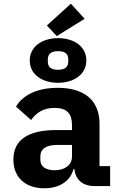

<svg xmlns="http://www.w3.org/2000/svg" viewBox="-20 -1000 640 1032"><path d="M572 0V-107H515V-333C515 -463 431 -528 290 -528C175 -528 100 -485 66 -427L147 -355C175 -393 211 -420 273 -420C341 -420 367 -388 367 -327V-301H284C133 -301 52 -250 52 -142C52 -45 118 12 218 12C297 12 357 -24 375 -91H380C386 -33 426 0 487 0ZM274 -85C227 -85 197 -104 197 -140V-160C197 -200 229 -221 288 -221H367V-159C367 -111 326 -85 274 -85ZM435 -899 361 -980 232 -863 285 -806ZM292 -555C377 -555 444 -600 444 -675C444 -751 377 -795 292 -795C207 -795 140 -750 140 -675C140 -599 207 -555 292 -555ZM292 -625C256 -625 237 -638 237 -670V-680C237 -711 256 -725 292 -725C328 -725 347 -712 347 -680V-670C347 -639 328 -625 292 -625Z"/></svg>

Font: IBM Plex Mono
Style: Bold
Weight: 700
Monospace: yes
Designer: Mike Abbink, Paul van der Laan, Pieter van Rosmalen
Foundry: Bold Monday
Version: Version 2.004